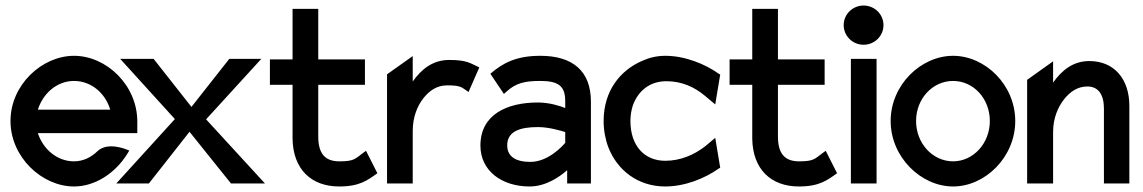

<svg xmlns="http://www.w3.org/2000/svg" viewBox="-20 -664 4136 695"><path d="M18 -226C18 -95 132 11 248 11C324 11 398 -37 442 -109L448 -119L438 -123C437 -123 371 -152 333 -117C310 -94 280 -80 248 -80C188 -80 137 -122 117 -182H477V-224C477 -356 365 -462 248 -462C132 -462 18 -357 18 -226ZM117 -267C136 -327 187 -371 248 -371C309 -371 361 -328 379 -267Z M401 0H519L666 -187L816 0H939L726 -232L926 -451H810L673 -277L536 -451H415L613 -233Z M957 -357H1039V-161C1041 -52 1106 11 1208 11C1281 11 1310 -11 1346 -37L1305 -118L1295 -111C1265 -89 1263 -80 1208 -80C1155 -80 1132 -110 1132 -170V-357H1301V-449H1132V-632H1039V-449H957Z M1381 0H1474V-190C1474 -241 1491 -281 1513 -309C1533 -334 1560 -355 1598 -355C1642 -355 1649 -350 1666 -338L1676 -331L1715 -420C1682 -435 1671 -447 1606 -447C1546 -447 1505 -413 1474 -369V-461L1381 -395Z M1719 -137C1719 -46 1796 11 1897 11C1957 11 2007 -25 2033 -48V0H2119V-296C2119 -407 2053 -462 1936 -462C1849 -462 1800 -436 1755 -397L1804 -324L1813 -332C1847 -363 1878 -371 1936 -371C2001 -371 2026 -353 2026 -298V-273C2006 -281 1968 -293 1927 -293C1816 -293 1719 -250 1719 -137ZM1816 -138C1816 -189 1863 -204 1927 -204C1968 -204 2009 -191 2026 -186V-147C2016 -135 1964 -78 1900 -78C1847 -78 1816 -97 1816 -138Z M2165 -226C2165 -193 2171 -160 2182 -131C2214 -48 2289 11 2388 11C2459 11 2531 -18 2582 -54L2587 -57L2569 -165L2532 -134C2493 -104 2444 -82 2388 -82C2312 -82 2262 -137 2262 -226C2262 -246 2265 -265 2271 -283C2289 -332 2329 -370 2392 -370C2448 -370 2494 -349 2532 -317L2569 -286L2587 -394L2582 -397C2531 -433 2459 -462 2388 -462C2357 -462 2329 -455 2303 -443C2227 -410 2165 -337 2165 -226Z M2621 -357H2703V-161C2705 -52 2770 11 2872 11C2945 11 2974 -11 3010 -37L2969 -118L2959 -111C2929 -89 2927 -80 2872 -80C2819 -80 2796 -110 2796 -170V-357H2965V-449H2796V-632H2703V-449H2621Z M3034 -573C3034 -533 3067 -502 3106 -502C3145 -502 3178 -533 3178 -573C3178 -613 3145 -644 3106 -644C3067 -644 3034 -613 3034 -573ZM3060 0H3153V-451H3060Z M3204 -226C3204 -95 3314 11 3430 11C3546 11 3655 -95 3655 -226C3655 -357 3546 -462 3430 -462C3314 -462 3204 -357 3204 -226ZM3296 -226C3296 -307 3356 -371 3430 -371C3504 -371 3563 -307 3563 -226C3563 -145 3503 -80 3430 -80C3356 -80 3296 -145 3296 -226Z M3698 0H3792V-186C3792 -237 3810 -277 3832 -305C3852 -330 3879 -351 3916 -351C3957 -351 3976 -320 3976 -271V0H4068V-281C4068 -376 4015 -443 3923 -443C3864 -443 3823 -409 3792 -365V-442L3698 -375Z"/></svg>

Font: Charger Sport
Style: BdNrw
Weight: 700
Designer: Jasper
Foundry: Cannot Into Space Fonts
Version: Version 1.1